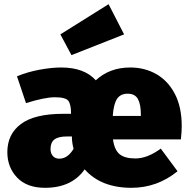

<svg xmlns="http://www.w3.org/2000/svg" viewBox="-20 -876 902 916"><path d="M607 20Q462 20 384 -68Q322 20 195 20Q108 20 61.5 -29Q15 -78 15 -150Q15 -236 80 -284.5Q145 -333 281 -333H319Q319 -377 306.5 -394.5Q294 -412 242 -412Q193 -412 104 -384L61 -512Q112 -533 169 -543.5Q226 -554 272 -554Q382 -554 437 -493Q503 -554 601 -554Q671 -554 726.5 -522Q782 -490 814.5 -427.5Q847 -365 847 -274Q847 -249 843 -211H519Q526 -160 551 -140Q576 -120 626 -120Q683 -120 747 -167L827 -59Q730 20 607 20ZM652 -323V-330Q652 -378 638 -403.5Q624 -429 589 -429Q555 -429 538.5 -404.5Q522 -380 518 -323ZM263 -119Q303 -119 331 -166Q323 -196 323 -225H300Q258 -225 239.5 -210.5Q221 -196 221 -165Q221 -145 232 -132Q243 -119 263 -119ZM321 -613 268 -712 498 -856 572 -712Z"/></svg>

Font: Trujillo Black
Style: Regular
Weight: 900
Designer: Fira Sans original fonts by bBox Type GmbH, Carrois Corporate GbR, & Edenspiekermann AG / Changes by Cristiano Sobral
Foundry: Fira Sans original fonts by bBox Type GmbH, Carrois Corporate GbR, & Edenspiekermann AG / Changes by Cristiano Sobral
Version: Version 4.301;July 28, 2020;FontCreator 13.0.0.2655 64-bit